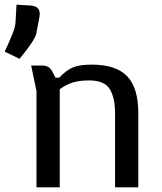

<svg xmlns="http://www.w3.org/2000/svg" viewBox="-50 -807 698 826"><path d="M121 -747Q121 -740 120 -736L106 -662Q103 -648 87 -624Q71 -600 55 -580Q39 -560 34 -554L-30 -585L-16 -615Q0 -651 8 -672.5Q16 -694 17 -715L21 -787L84 -783Q121 -780 121 -747ZM175 -499 189 -473H205Q236 -506 265 -517.5Q294 -529 344 -529Q449 -529 497 -479Q545 -429 545 -320V-1H445V-319Q445 -387 422 -424Q399 -461 333 -461Q291 -461 261.5 -451.5Q232 -442 207 -423V-1H107V-416L84 -525H133Q146 -525 156.5 -519.5Q167 -514 175 -499Z"/></svg>

Font: Voces
Style: Regular
Weight: 400
Designer: Ana Paula Megda, Pablo Ugerman
Foundry: Ana Paula Megda, Pablo Ugerman
Version: Version 1.100